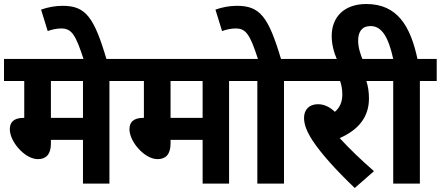

<svg xmlns="http://www.w3.org/2000/svg" viewBox="-20 -916 2199 958"><path d="M526 -512H610V-622H0V-512H101V-328H99C44 -328 29 -302 29 -271C29 -209 104 -122 169 -122C210 -122 234 -146 234 -200V-218H394V0H526ZM394 -512V-328H234V-512Z M399 -615H513C449 -833 407 -887 292 -887C256 -887 218 -880 185 -868L218 -761C239 -769 264 -774 285 -774C338 -774 357 -744 399 -615Z M1123 -512H1207V-622H597V-512H698V-328H696C641 -328 626 -302 626 -271C626 -209 701 -122 766 -122C807 -122 831 -146 831 -200V-218H991V0H1123ZM991 -512V-328H831V-512Z M1397 -512H1481V-622H1382C1319 -833 1277 -887 1162 -887C1126 -887 1088 -880 1055 -868L1088 -761C1110 -769 1134 -774 1156 -774C1207 -774 1227 -745 1267 -622H1194V-512H1264V0H1397Z M1846 -62C1782 -118 1725 -172 1675 -227C1764 -266 1821 -328 1821 -425C1821 -459 1816 -487 1808 -512H1886V-622H1467V-512H1677C1684 -492 1688 -469 1688 -445C1688 -407 1676 -380 1651 -358C1624 -383 1598 -396 1566 -396C1524 -396 1497 -370 1497 -328C1497 -294 1511 -259 1540 -214C1583 -149 1655 -69 1750 22Z M2075 -512H2159V-622H2063C2028 -785 1963 -896 1808 -896C1699 -896 1635 -833 1635 -736C1635 -697 1645 -656 1663 -615H1791C1778 -645 1767 -680 1767 -713C1767 -759 1787 -786 1829 -786C1885 -786 1918 -731 1942 -622H1872V-512H1942V0H2075Z"/></svg>

Font: Noto Sans Devanagari SemiCondensed
Style: Bold
Weight: 700
Width: 4
Designer: Jelle Bosma - Monotype Design Team
Foundry: Monotype Imaging Inc.
Version: Version 2.004